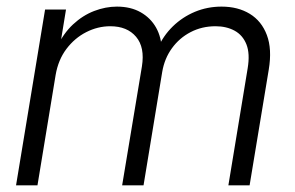

<svg xmlns="http://www.w3.org/2000/svg" viewBox="-20 -558 887 578"><path d="M28.3 0 115.7 -529.3H178.7L159.7 -413.1L150.9 -415Q170.4 -457 199.7 -484.4Q229 -511.7 263.4 -524.9Q297.9 -538.1 332 -538.1Q373.5 -538.1 403.6 -521Q433.6 -503.9 450 -474.6Q466.3 -445.3 466.8 -407.7L454.6 -412.1Q471.2 -450.2 500.2 -478.5Q529.3 -506.8 566.9 -522.5Q604.5 -538.1 647 -538.1Q696.3 -538.1 731.9 -516.4Q767.6 -494.6 783.4 -452.4Q799.3 -410.2 789.1 -348.6L731.4 0H667.5L725.6 -352.5Q732.9 -396.5 721.9 -424.3Q710.9 -452.1 686.3 -465.6Q661.6 -479 628.9 -479Q587.9 -479 554 -461.4Q520 -443.8 497.6 -412.8Q475.1 -381.8 468.3 -341.3L412.1 0H347.7L407.2 -357.9Q416.5 -415.5 389.6 -447.3Q362.8 -479 312 -479Q274.4 -479 239.5 -461.2Q204.6 -443.4 179.9 -410.6Q155.3 -377.9 147.5 -332.5L92.8 0Z"/></svg>

Font: Inter 24pt Light
Style: Italic
Weight: 300
Italic angle: -9.3988°
Designer: Rasmus Andersson
Foundry: rsms
Version: Version 4.001;git-66647c0bb